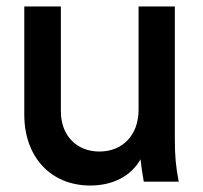

<svg xmlns="http://www.w3.org/2000/svg" viewBox="-20 -561 626 593"><path d="M259 12C328 12 385 -17 414 -69C416 -50 419 -29 424 0H532C523 -46 520 -80 520 -131V-541H408V-222C408 -143 358 -93 287 -93C217 -93 168 -142 168 -217V-541H55V-207C55 -77 136 12 259 12Z"/></svg>

Font: Mluvka SemiBold
Style: Regular
Weight: 600
Designer: Modified by Jiří Krblich, Original typeface by Gumpita Rahayu
Foundry: Gumpita Rahayu & Jiří Krblich
Version: Version 2.000;Glyphs 3.1.1 (3134)